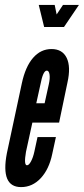

<svg xmlns="http://www.w3.org/2000/svg" viewBox="-20 -755 342 783"><path d="M66 8Q112 8 146 -28.2Q180 -64.5 193 -127L208 -196H133L120 -136Q115 -113 106.5 -97Q98 -81 90 -81Q76.5 -81 86 -136L112 -255H221L255 -418Q269.5 -482.5 252 -518.8Q234.5 -555 190 -555Q146 -555 114.8 -519Q83.5 -483 69 -415L8 -130Q-18.5 8 66 8ZM128 -334 145 -411Q155.5 -467 171 -467Q179.5 -467 182 -451.2Q184.5 -435.5 179 -411L162 -334ZM160 -645H241L302 -735H237L211 -696L203 -735H138Z"/></svg>

Font: League Gothic Condensed Italic
Style: Regular
Weight: 400
Width: 3
Designer: The League of Moveable Type
Version: Version 1.600; ttfautohint (v1.8.3)